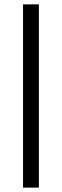

<svg xmlns="http://www.w3.org/2000/svg" viewBox="-20 -731 284 883"><path d="M158.7 -710.9V131.8H85.9V-710.9Z"/></svg>

Font: Vazirmatn FD
Style: Regular
Weight: 400
Designer: Saber Rastikerdar
Foundry: Saber Rastikerdar
Version: Version 33.001